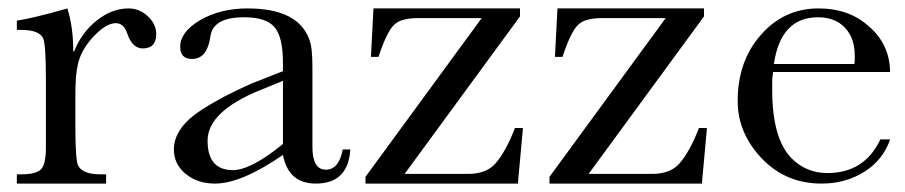

<svg xmlns="http://www.w3.org/2000/svg" viewBox="-20 -436 2149 456"><path d="M140 -416Q154 -372 154 -314H156Q174 -359 210 -387.5Q246 -416 285 -416Q311 -416 331 -397.5Q351 -379 351 -355Q351 -321 319 -321Q294 -321 282 -357Q274 -381 255 -381Q231 -381 200 -347Q172 -316 165 -283Q159 -260 159 -209V-137Q159 -53 166 -42Q177 -22 218 -22H232V0H20V-22H30Q66 -22 77.5 -34Q89 -46 89 -85V-250Q89 -333 82 -346Q72 -365 30 -365H20V-387Q55 -392 133 -414Z M812 -81Q807 0 730 0Q665 0 652 -68Q553 0 491 0Q449 0 421 -23Q393 -46 393 -81Q393 -133 460 -176Q508 -207 576 -237L652 -267V-287Q652 -348 632 -371.5Q612 -395 560 -395Q487 -395 480 -351L478 -340Q469 -296 436 -296Q408 -296 408 -325Q408 -360 455 -388Q503 -416 568 -416Q689 -416 715 -341Q722 -324 722 -276V-87Q722 -33 754 -33Q785 -33 794 -81ZM598 -222Q473 -171 473 -102Q473 -32 533 -32Q576 -32 652 -94V-244Z M848 -16 1124 -393H973Q933 -393 917 -378Q900 -363 881 -307L879 -301H861L867 -416H1215V-397L941 -23H1088Q1103 -23 1108 -24Q1139 -28 1156 -47Q1181 -75 1203 -132H1222L1210 0H848Z M1285 -16 1561 -393H1410Q1370 -393 1354 -378Q1337 -363 1318 -307L1316 -301H1298L1304 -416H1652V-397L1378 -23H1525Q1540 -23 1545 -24Q1576 -28 1593 -47Q1618 -75 1640 -132H1659L1647 0H1285Z M1816 -265 1815 -256Q1814 -251 1814 -243Q1814 -235 1814 -222Q1814 -107 1860 -60Q1895 -25 1945 -25Q2033 -25 2071 -105H2094Q2078 -57 2033.5 -28.5Q1989 0 1931 0Q1846 0 1789 -60Q1732 -120 1732 -196Q1732 -291 1787 -353Q1842 -416 1924 -416Q1997 -416 2044 -373Q2093 -331 2094 -265ZM2009 -284Q2010 -289 2010 -294Q2010 -299 2010 -304Q2010 -346 1986.5 -370.5Q1963 -395 1923 -395Q1834 -395 1818 -284Z"/></svg>

Font: New Athena Unicode
Style: Regular
Weight: 400
Designer: J. Rusten 1997; rev. by R. Hancock 2001, 2002, rev. by D. Mastronarde 2002-2021
Foundry: GreekKeys New Athena Unicode
Version: Version 5.008